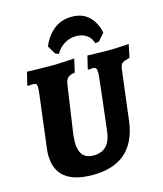

<svg xmlns="http://www.w3.org/2000/svg" viewBox="-129 -976 921 1083"><g transform="rotate(-15 332.0 -434.5)"><path d="M227 -192Q227 -143 248 -118Q269 -93 310 -93Q358 -93 385 -120.5Q412 -148 419 -207Q428 -282 439.5 -379.5Q451 -477 455 -516Q456 -525 456 -540Q456 -557 451 -563.5Q446 -570 433 -570Q425 -570 417 -569Q409 -568 406 -568L404 -572L422 -647Q435 -647 469 -645.5Q503 -644 536 -644Q570 -644 611 -646Q652 -648 664 -649L648 -573Q613 -564 603 -555.5Q593 -547 590 -525L553 -226Q521 12 278 12Q63 12 63 -162Q63 -181 66 -202L105 -516L107 -544Q107 -560 102 -565Q97 -570 82 -570Q73 -570 64.5 -569Q56 -568 53 -568L51 -572L69 -647Q84 -646 127.5 -645Q171 -644 223 -644Q247 -644 289.5 -646.5Q332 -649 346 -650L328 -572Q300 -568 287.5 -557Q275 -546 271 -520L229 -230ZM269 -697 249 -705 220 -754Q243 -809 286 -845Q329 -881 392 -881Q457 -881 494.5 -842.5Q532 -804 542 -748L504 -705L483 -703Q473 -736 448 -752.5Q423 -769 388 -769Q351 -769 319.5 -750Q288 -731 269 -697Z"/></g></svg>

Font: Alegreya ExtraBold
Style: Italic
Weight: 800
Italic angle: -7°
Designer: Juan Pablo del Peral
Foundry: Huerta Tipografica
Version: Version 2.007; ttfautohint (v1.6)